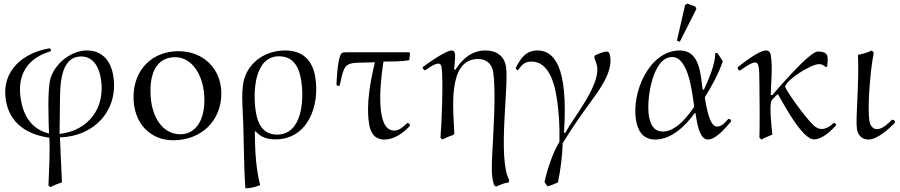

<svg xmlns="http://www.w3.org/2000/svg" viewBox="-20 -750 4938 1054"><path d="M602 -332C590 -412 544 -473 457 -473C372 -473 284 -404 258 -322C239 -261 247 -86 249 -17C152 -41 108 -116 94 -206C72 -343 134 -432 257 -468L261 -475L254 -485C109 -462 -14 -363 12 -201C32 -73 129 -11 251 6C255 94 249 182 246 269L257 277C278 266 299 258 320 251L309 4C494 0 632 -142 602 -332ZM534 -317C560 -156 464 -32 307 -15L309 -178C310 -267 305 -440 426 -440C496 -440 525 -375 534 -317Z M960 -469C814 -469 713 -366 713 -217C713 -76 802 20 931 20C1085 20 1195 -87 1195 -237C1195 -372 1097 -469 960 -469ZM942 -436C1034 -436 1102 -336 1102 -200C1102 -85 1051 -13 970 -13C872 -13 806 -109 806 -251C806 -371 854 -436 942 -436Z M1379 -29H1383C1413 5 1451 15 1492 15C1669 15 1736 -168 1711 -325C1696 -420 1641 -473 1545 -473C1426 -473 1325 -395 1313 -277C1308 -234 1310 -188 1312 -144C1320 -1 1317 141 1327 284C1355 283 1384 277 1408 266C1398 223 1379 148 1379 -29ZM1633 -311C1651 -203 1639 -11 1501 -11C1423 -11 1394 -72 1384 -138C1368 -243 1375 -441 1512 -441C1591 -441 1622 -380 1633 -311Z M1839 -278 1845 -281C1875 -423 1875 -402 2038 -408C2014 -307 1989 -180 2006 -71C2013 -22 2036 16 2090 16C2146 16 2196 -22 2230 -59L2231 -65L2220 -75L2215 -74C2196 -56 2173 -33 2144 -33C2022 -33 2081 -383 2085 -412C2130 -413 2184 -411 2227 -420L2231 -457L2226 -463H1899C1891 -463 1866 -464 1858 -460C1834 -445 1829 -319 1827 -287C1828 -281 1833 -279 1839 -278Z M2460 -473C2427 -473 2331 -404 2302 -383L2300 -377L2308 -366L2314 -364C2330 -375 2366 -401 2386 -401C2397 -401 2402 -393 2404 -382C2414 -316 2405 -73 2398 6L2408 16C2428 6 2448 -3 2469 -9L2474 -18C2470 -137 2432 -426 2604 -426C2649 -426 2679 -402 2687 -356C2705 -244 2687 -12 2682 101C2676 216 2684 234 2692 266L2703 275C2725 264 2748 255 2773 251L2775 238C2711 117 2774 -277 2758 -382C2749 -444 2704 -473 2645 -473C2569 -473 2515 -424 2480 -367L2473 -369C2477 -427 2488 -473 2460 -473Z M2930 -473C2865 -473 2836 -426 2811 -377C2812 -371 2816 -368 2819 -365L2825 -366C2844 -394 2861 -412 2898 -412C2993 -412 3024 -290 3035 -220C3049 -136 3053 -53 3051 29C3015 86 2984 181 2969 249C2974 257 2980 265 2985 273C3005 268 3024 260 3043 251C3057 183 3067 106 3069 36C3117 -43 3171 -120 3225 -194C3269 -254 3343 -353 3330 -438C3328 -450 3326 -467 3310 -467C3293 -467 3262 -453 3246 -446L3242 -435C3248 -419 3255 -401 3258 -385C3274 -279 3130 -108 3082 -19L3076 -23C3101 -393 3018 -473 2930 -473Z M3696 -527 3712 -521 3803 -701 3797 -714 3753 -730 3741 -723ZM3985 -97H3978C3962 -79 3943 -55 3916 -55C3871 -55 3855 -184 3849 -216C3888 -278 3923 -343 3948 -413C3939 -428 3929 -444 3918 -459H3907C3905 -391 3870 -315 3844 -257L3837 -260C3826 -337 3824 -473 3712 -473C3544 -473 3447 -243 3471 -93C3480 -33 3509 16 3577 16C3669 16 3747 -64 3795 -131L3798 -128C3804 -95 3815 16 3866 16C3912 16 3968 -54 3994 -84C3993 -91 3990 -94 3985 -97ZM3791 -164C3757 -113 3691 -28 3620 -28C3567 -28 3549 -70 3542 -115C3528 -202 3561 -437 3670 -437C3757 -437 3778 -252 3787 -192Z M4558 -76C4540 -59 4517 -42 4490 -42C4478 -42 4468 -46 4456 -54C4424 -74 4303 -238 4290 -274C4296 -312 4432 -398 4476 -398C4490 -398 4501 -393 4512 -382L4521 -385C4524 -432 4536 -467 4469 -467C4423 -467 4237 -248 4219 -227L4211 -229C4212 -297 4223 -378 4211 -448C4209 -463 4200 -473 4184 -473C4146 -473 4058 -403 4030 -381V-373L4035 -365L4043 -363C4058 -374 4104 -407 4124 -407C4144 -407 4149 -394 4149 -280C4150 -184 4151 -88 4149 6L4160 16C4179 5 4200 -2 4220 -11C4216 -46 4202 -174 4215 -197C4220 -206 4241 -225 4250 -234C4269 -204 4380 15 4448 15C4495 15 4542 -32 4569 -61L4570 -67C4566 -70 4564 -75 4558 -76Z M4893 -83 4887 -91 4877 -93C4859 -75 4825 -41 4795 -41C4770 -41 4756 -63 4753 -85C4740 -165 4759 -379 4777 -460L4766 -473C4743 -461 4716 -454 4690 -449C4697 -293 4676 -100 4684 -43C4689 -7 4712 16 4748 16C4797 16 4862 -45 4892 -75Z"/></svg>

Font: Asana Math
Style: Regular
Weight: 400
Version: Version 000.958